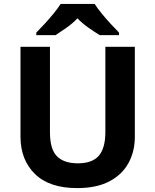

<svg xmlns="http://www.w3.org/2000/svg" viewBox="-20 -954 796 984"><path d="M671 -252Q671 -178 638.5 -118.5Q606 -59 540.5 -24.5Q475 10 375 10Q233 10 159 -62.5Q85 -135 85 -254V-714H236V-277Q236 -189 272 -153Q308 -117 379 -117Q453 -117 486.5 -156Q520 -195 520 -278V-714H671ZM465 -934Q479 -912 501.5 -884.5Q524 -857 548 -831Q572 -805 590 -787V-774H491Q465 -790 434 -811.5Q403 -833 377 -860Q351 -833 321 -812Q291 -791 265 -774H166V-787Q185 -806 208.5 -831.5Q232 -857 254.5 -884.5Q277 -912 291 -934Z"/></svg>

Font: Noto Sans Sundanese
Style: Regular
Weight: 400
Designer: Monotype Design Team (Regular), Sérgio L. Martins (other weights)
Foundry: Monotype Imaging Inc.
Version: Version 2.003